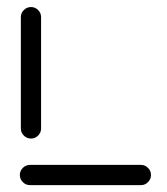

<svg xmlns="http://www.w3.org/2000/svg" viewBox="-20 -539 487 559"><path d="M419.6 -29.6Q419.6 -17.4 410.9 -8.7Q402.2 0 390.4 0H67.4Q55.2 0 46.5 -8.7Q37.8 -17.4 37.8 -29.6Q37.8 -41.5 46.5 -50.2Q55.2 -58.9 67.4 -58.9H390.4Q402.2 -58.9 410.9 -50.2Q419.6 -41.5 419.6 -29.6ZM70.4 -135.6Q58.1 -135.6 49.4 -144.3Q40.7 -153 40.7 -164.8V-489.3Q40.7 -501.1 49.4 -509.8Q58.1 -518.5 70.4 -518.5Q82.2 -518.5 90.9 -509.8Q99.6 -501.1 99.6 -489.3V-164.8Q99.6 -153 90.9 -144.3Q82.2 -135.6 70.4 -135.6Z"/></svg>

Font: 26F Galaxy Hebrew Medium
Style: Regular
Weight: 500
Designer: C₂₉H₂₅N₃O₅
Version: Version 1.000